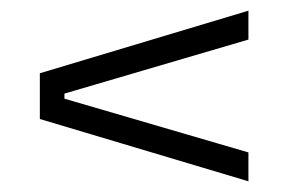

<svg xmlns="http://www.w3.org/2000/svg" viewBox="-20 -491 558 359"><path d="M444.5 -417 100.5 -316V-306.5L444.5 -206V-152L54.5 -268.5V-354L444.5 -471Z"/></svg>

Font: Anek Kannada Light
Style: Regular
Weight: 300
Designer: Vaishnavi Murthy, Maithili Shingre (Kannada) & Yesha Goshar (Latin)
Foundry: Ek Type
Version: Version 1.003